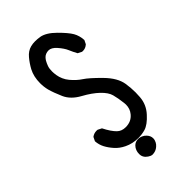

<svg xmlns="http://www.w3.org/2000/svg" viewBox="-264 -827 1029 1029"><g transform="rotate(-45 250.0 -312.5)"><path d="M193.8 71.8Q193.8 43 211.9 24.4Q226.1 10.3 246.1 10.3Q260.7 10.3 273.4 16.6Q284.7 21.5 293 31.2Q307.1 46.4 307.1 64.9Q307.1 77.6 300.8 89.4Q295.9 99.6 285.6 108.4Q267.6 124.5 242.2 124.5Q236.8 124 230.5 121.6Q218.8 116.7 208 106.4Q202.6 101.1 199.2 94.5Q195.8 87.9 194.8 81.8Q193.8 75.7 193.8 71.8ZM121.1 -178.7Q124 -178.7 128.4 -178.2L150.4 -167Q173.3 -121.6 195.8 -99.6Q214.4 -81.1 245.1 -81.1Q287.6 -81.1 312.5 -111.8Q331.5 -134.8 331.5 -166Q331.5 -172.4 330.6 -179.2Q325.7 -220.7 317.9 -249.5Q310.5 -277.3 278.6 -307.9Q246.6 -338.4 195.8 -366.2Q142.1 -395.5 122.3 -440.4Q102.5 -485.4 93.3 -519Q86.9 -544.9 86.9 -572.3Q86.9 -621.6 106.4 -658.7Q122.6 -688.5 143.6 -713.4Q165 -739.3 193.8 -746.6Q209.5 -750.5 226.3 -750.5Q243.2 -750.5 262.2 -747.6Q300.3 -741.2 343.3 -698.5Q386.2 -655.8 401.4 -629.4Q416.5 -603 418.5 -568.4L407.7 -546.4L406.7 -545.9Q391.6 -532.2 371.6 -532.2Q368.7 -532.2 364.7 -532.7L342.8 -543.9Q330.1 -566.9 320.6 -589.6Q311 -612.3 286.6 -640.1Q264.6 -665 243.2 -665Q231.9 -665 222.2 -661.1Q212.4 -657.2 205.8 -650.1Q199.2 -643.1 194.8 -635.7Q187.5 -622.6 182.1 -607.9Q176.8 -593.3 176.8 -571.8Q176.8 -559.1 179.4 -542Q182.1 -524.9 189.7 -507.6Q197.3 -490.2 210 -475.1Q235.8 -444.3 263.7 -426.3Q292.5 -407.7 346.4 -353Q400.4 -298.3 408.7 -245.1Q414.1 -210 414.1 -175.8Q414.1 -158.2 412.6 -141.1Q408.7 -88.4 372.1 -48.8Q335.9 -8.8 304.7 0.5Q279.8 7.8 252 7.8Q208.5 7.8 172.4 -9.8Q141.1 -24.9 121.1 -47.9Q101.1 -70.3 88.9 -93.5Q76.7 -116.7 74.7 -144.5L85.4 -166.5L86.4 -167.5Q101.6 -178.7 121.1 -178.7Z"/></g></svg>

Font: Bakudai
Style: Medium
Weight: 500
Version: Version 1.48